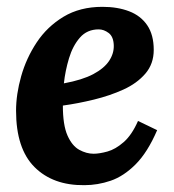

<svg xmlns="http://www.w3.org/2000/svg" viewBox="-20 -531 510 562"><path d="M280 -511Q324 -511 358 -498Q392 -485 411 -457Q430 -429 430 -385Q430 -344 405.5 -315.5Q381 -287 341.5 -269Q302 -251 255 -239.5Q208 -228 164 -222Q164 -165 177.5 -134.5Q191 -104 212 -92.5Q233 -81 254 -81Q271 -81 294.5 -87.5Q318 -94 342 -115Q366 -136 384 -177L440 -150Q412 -85 377 -50Q342 -15 304 -2Q266 11 227 11Q135 12 81 -42Q27 -96 27 -207Q27 -255 42 -308Q57 -361 87.5 -407Q118 -453 166 -482Q214 -511 280 -511ZM269 -445Q235 -445 214 -421Q193 -397 182 -360.5Q171 -324 167 -287Q221 -297 253 -314Q285 -331 299.5 -353Q314 -375 313 -399Q312 -424 298 -434.5Q284 -445 269 -445Z"/></svg>

Font: Lora
Style: Bold Italic
Weight: 700
Italic angle: -3°
Designer: Olga Karpushina, Alexei Vanyashin (Cyrillic)
Foundry: Cyreal
Version: Version 3.004